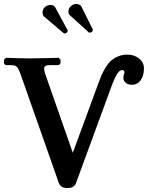

<svg xmlns="http://www.w3.org/2000/svg" viewBox="-26 -938 762 970"><path d="M469.2 -512.2Q479 -539.1 486.1 -556.2Q493.2 -573.2 506.6 -595.5Q520 -617.7 534.2 -630.6Q548.3 -643.6 570.1 -652.8Q591.8 -662.1 618.2 -662.1Q652.3 -662.1 676.8 -642.3Q701.2 -622.6 701.2 -592.8Q701.2 -555.2 684.6 -532.5Q668 -509.8 640.1 -509.8Q621.6 -509.8 609.4 -519.5Q597.2 -529.3 597.2 -546.9Q597.2 -554.2 600.1 -562Q603 -569.8 603 -571.8Q603 -584 589.8 -584Q567.4 -584 539.1 -506.8L357.9 -13.2Q348.6 12.2 314 12.2Q280.3 12.2 271 -14.2L76.2 -567.9Q67.9 -591.3 59.3 -600.1Q50.8 -608.9 29.8 -608.9H9.8Q-5.9 -608.9 -5.9 -622.1V-636.2L3.9 -646Q5.9 -646 25.9 -645.3Q45.9 -644.5 73 -643.8Q100.1 -643.1 119.1 -643.1H132.8Q153.3 -643.1 211.4 -644.5Q269.5 -646 271 -646L279.8 -636.2V-622.1Q279.8 -616.2 275.6 -612.5Q271.5 -608.9 265.1 -608.9H224.1Q209.5 -608.9 203.1 -604.5Q196.8 -600.1 196.8 -589.8Q196.8 -588.4 198.5 -580.1Q200.2 -571.8 200.2 -570.8L341.8 -166ZM189 -875Q189 -891.6 200.9 -902.3Q212.9 -913.1 230 -913.1Q245.1 -913.1 252.9 -900.9L312 -792Q312.5 -791 313.5 -789.6Q314.5 -788.1 314.9 -787.1Q315.9 -786.1 315.9 -782.2Q315.9 -776.9 311 -772.9Q306.2 -769 301.8 -769Q296.9 -769 294.9 -771L195.8 -855Q189 -861.8 189 -875ZM335 -909.2Q346.2 -918 357.9 -918Q377 -918 384.8 -905.8L441.9 -791Q442.9 -790 442.9 -787.1Q442.9 -780.3 437 -775.9Q431.2 -772.9 429.2 -772.9Q426.8 -772.9 420.9 -774.9Q415 -780.8 414.1 -782.2L327.1 -860.8Q319.8 -866.7 319.8 -879.9Q319.8 -898.4 335 -909.2Z"/></svg>

Font: Common Serif
Style: Bold
Weight: 700
Designer: Philipp H. Poll, Khaled Hosny
Foundry: Stefan Peev, Context Ltd.
Version: Version 1.026